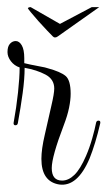

<svg xmlns="http://www.w3.org/2000/svg" viewBox="-20 -517 301 538"><path d="M146 0Q96 -8 96 -72Q96 -99 105.5 -139.5Q115 -180 124 -221Q128 -238 130 -250Q132 -262 132 -269Q132 -295 107.5 -308Q83 -321 49 -327Q49 -296 43.5 -256Q38 -216 30 -172Q29 -166 23 -166Q18 -166 18 -172Q26 -216 30.5 -258Q35 -300 35 -328Q20 -333 10.5 -345.5Q1 -358 1 -371Q1 -387 8 -394.5Q15 -402 24 -402Q34 -402 41 -390Q48 -378 48 -354V-340Q52 -339 65.5 -336Q79 -333 93.5 -330.5Q108 -328 113 -326Q150 -316 164 -304Q178 -292 178 -254Q178 -237 173.5 -215Q169 -193 159 -167Q125 -78 125 -46Q125 -11 154 -11Q172 -11 188.5 -27Q205 -43 221 -80Q231 -103 238.5 -129.5Q246 -156 249 -172Q250 -179 256 -179Q262 -179 261 -172Q254 -142 246.5 -117.5Q239 -93 231 -73Q197 7 146 0ZM134 -412Q131 -412 128 -415Q123 -420 111.5 -432Q100 -444 87.5 -458Q75 -472 66.5 -482.5Q58 -493 58 -494Q60 -497 66 -497L148 -450L237 -497H258L142 -415Q138 -412 134 -412Z"/></svg>

Font: Updock
Style: Regular
Weight: 400
Designer: Robert E. Leuschke
Foundry: Robert E. Leuschke
Version: Version 1.010; ttfautohint (v1.8.4.7-5d5b)